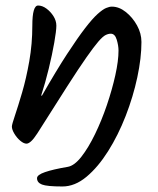

<svg xmlns="http://www.w3.org/2000/svg" viewBox="-20 -515 573 695"><path d="M76 5Q66 5 53.5 -5.5Q41 -16 32 -31Q23 -46 23 -57Q23 -64 34 -96.5Q45 -129 60 -180Q75 -231 86 -293.5Q97 -356 97 -422Q97 -495 118 -495Q133 -495 148 -484Q163 -473 173.5 -456.5Q184 -440 184 -422Q184 -404 176.5 -361Q169 -318 156.5 -266.5Q144 -215 129 -169H132Q184 -260 222.5 -319Q261 -378 288 -413Q315 -448 333.5 -464.5Q352 -481 364 -486Q376 -491 385 -491Q411 -491 435.5 -471.5Q460 -452 476 -423Q492 -394 492 -363Q492 -305 477 -235Q462 -165 435 -95.5Q408 -26 371.5 32Q335 90 293 125Q251 160 206 160Q150 160 132 153Q114 146 114 130Q114 118 143 108Q172 98 225 89Q249 85 274.5 52.5Q300 20 324 -29.5Q348 -79 367 -135Q386 -191 397.5 -243Q409 -295 409 -332Q409 -350 402.5 -371.5Q396 -393 381 -393Q372 -393 362 -388Q352 -383 336 -364.5Q320 -346 293 -307.5Q266 -269 223 -202Q180 -135 115 -32Q102 -12 92.5 -3.5Q83 5 76 5Z"/></svg>

Font: Solitreo
Style: Regular
Weight: 400
Designer: Nathan Gross, Bryan Kirschen, Binghamton University
Foundry: Eli Heuer
Version: Version 1.100; ttfautohint (v1.8.4.7-5d5b)